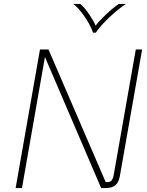

<svg xmlns="http://www.w3.org/2000/svg" viewBox="-20 -950 744 970"><path d="M698 -700 587 -69Q582 -32 565 -16Q548 0 515 0H491L207 -662L91 0H59L182 -700H225L514 -30H522Q537 -30 544 -38.5Q551 -47 555 -69L666 -700ZM350 -930H386Q409 -910 432 -875.5Q455 -841 463 -820Q477 -840 513 -874.5Q549 -909 580 -930H616Q579 -906 534 -864Q489 -822 464 -785H450Q437 -823 407.5 -866Q378 -909 350 -930Z"/></svg>

Font: KoHo ExtraLight
Style: Italic
Weight: 275
Italic angle: -10°
Version: Version 1.000; ttfautohint (v1.6)